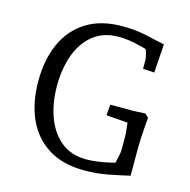

<svg xmlns="http://www.w3.org/2000/svg" viewBox="-107 -826 938 946"><g transform="rotate(15 361.5 -352.5)"><path d="M403 15Q294 15 220 -31.5Q146 -78 109 -160.5Q72 -243 72 -352Q72 -461 109 -544Q146 -627 220 -673.5Q294 -720 403 -720Q468 -720 520 -709Q572 -698 623 -686L613 -540L555 -544V-590Q555 -601 547.5 -625.5Q540 -650 535 -666L563 -634Q529 -646 483.5 -655.5Q438 -665 400 -665Q322 -665 270 -623.5Q218 -582 192.5 -511.5Q167 -441 167 -353Q167 -266 193 -195Q219 -124 270.5 -82Q322 -40 400 -40Q435 -40 481.5 -48Q528 -56 564 -68L538 -36Q543 -59 549.5 -88Q556 -117 556 -128V-196Q556 -209 554 -229Q552 -249 549.5 -268Q547 -287 545 -298L580 -265L440 -276L445 -331H556Q566 -331 586 -332Q606 -333 623 -334L641 -317Q639 -292 637 -264.5Q635 -237 633.5 -211Q632 -185 632 -164V-19Q582 -7 525 4Q468 15 403 15Z"/></g></svg>

Font: Andada Pro
Style: Regular
Weight: 400
Designer: Carolina Giovagnoli
Foundry: Huerta Tipografica
Version: Version 3.003